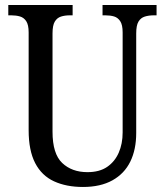

<svg xmlns="http://www.w3.org/2000/svg" viewBox="-20 -734 656 764"><path d="M310 10Q244 10 195 -12.5Q146 -35 120 -85Q94 -135 94 -216V-605Q94 -635 84.5 -649.5Q75 -664 59.5 -668.5Q44 -673 25 -673H13V-714H269V-673H258Q238 -673 222.5 -668Q207 -663 198 -648Q189 -633 189 -601V-210Q189 -122 227.5 -85.5Q266 -49 328 -49Q376 -49 406.5 -70Q437 -91 452.5 -126.5Q468 -162 468 -207V-605Q468 -635 458.5 -649.5Q449 -664 434 -668.5Q419 -673 399 -673H388V-714H603V-673H592Q572 -673 556 -668Q540 -663 531 -648Q522 -633 522 -601V-205Q522 -139 498.5 -91Q475 -43 427.5 -16.5Q380 10 310 10Z"/></svg>

Font: Noto Serif Condensed
Style: Regular
Weight: 400
Width: 3
Designer: Monotype Design Team
Foundry: Monotype Imaging Inc.
Version: Version 2.015